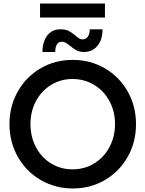

<svg xmlns="http://www.w3.org/2000/svg" viewBox="-20 -1070 832 1098"><path d="M34.2 -360.4Q34.2 -462.9 81.8 -546.9Q129.4 -630.9 211.9 -679.2Q294.4 -727.5 395.5 -727.5Q497.1 -727.5 579.8 -679.2Q662.6 -630.9 710.2 -546.9Q757.8 -462.9 757.8 -359.4Q757.8 -256.8 710.2 -172.9Q662.6 -88.9 580.1 -40.5Q497.6 7.8 396.5 7.8Q295.9 7.8 212.9 -40.5Q129.9 -88.9 82 -173.1Q34.2 -257.3 34.2 -360.4ZM637.7 -360.4Q637.7 -433.6 605.7 -492.4Q573.7 -551.3 518.1 -584.7Q462.4 -618.2 394.5 -618.2Q327.6 -618.2 272.7 -584.7Q217.8 -551.3 186 -492.4Q154.3 -433.6 154.3 -360.4Q154.3 -287.6 185.5 -228.5Q216.8 -169.4 271.7 -135.5Q326.7 -101.6 394.5 -101.6Q463.4 -101.6 518.8 -135.5Q574.2 -169.4 606 -228.8Q637.7 -288.1 637.7 -360.4ZM326.2 -902.3Q354 -902.8 371.8 -893.8Q389.6 -884.8 410.2 -867.2Q423.8 -855.5 432.4 -850.1Q440.9 -844.7 452.1 -844.7Q471.7 -844.7 482.7 -860.8Q493.7 -877 493.2 -902.3H566.4Q566.9 -865.7 554.4 -836.2Q542 -806.6 517.8 -789.8Q493.7 -772.9 460.9 -772.5Q435.5 -772.9 417.7 -782.2Q399.9 -791.5 380.9 -807.6Q365.2 -820.3 355.2 -825.9Q345.2 -831.5 333 -831.1Q314.9 -832 305.4 -816.2Q295.9 -800.3 295.9 -772.5H222.7Q222.7 -810.5 235.1 -840.6Q247.6 -870.6 271 -887Q294.4 -903.3 326.2 -902.3ZM209 -1049.8H580.1V-969.7H209Z"/></svg>

Font: Reddit Sans Vanilla SemiBold
Style: Regular
Weight: 600
Designer: Stephen Hutchings
Foundry: Reddit
Version: Version 1.013